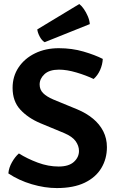

<svg xmlns="http://www.w3.org/2000/svg" viewBox="-20 -942 596 976"><path d="M22.5 -60.5Q25 -89.5 40.8 -117.2Q56.5 -145 76 -162Q119 -135 172.2 -115.2Q225.5 -95.5 278 -95.5Q329.5 -95.5 355.5 -119Q381.5 -142.5 381.5 -175Q381.5 -200 364.8 -224Q348 -248 305 -266L184.5 -316Q122 -342.5 83 -385Q44 -427.5 44 -495.5Q44 -554 74.5 -599.5Q105 -645 158.2 -671Q211.5 -697 279 -697Q346 -697 404.8 -679.8Q463.5 -662.5 502.5 -642.5Q501 -613.5 488.8 -586Q476.5 -558.5 456 -540.5Q417.5 -559 368.5 -573.5Q319.5 -588 280 -588Q231 -588 206.2 -565Q181.5 -542 181.5 -512.5Q181.5 -486.5 199 -468.8Q216.5 -451 251.5 -436L373 -386Q418.5 -367 452.5 -339Q486.5 -311 505 -274.5Q523.5 -238 523.5 -194Q523.5 -135 495.2 -87.8Q467 -40.5 410.5 -13.2Q354 14 269 14Q207.5 14 141.5 -5.5Q75.5 -25 22.5 -60.5ZM383 -921.5Q394.5 -913 406 -896.5Q417.5 -880 426.2 -859.8Q435 -839.5 436.5 -819.5L207 -727.5Q192.5 -736 182 -755.8Q171.5 -775.5 169.5 -792.5Z"/></svg>

Font: Signika SemiBold
Style: Regular
Weight: 600
Designer: Anna Giedry
Foundry: Anna Giedry
Version: Version 2.001